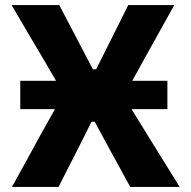

<svg xmlns="http://www.w3.org/2000/svg" viewBox="-20 -733 750 753"><path d="M27 0Q54.5 -49.5 82.8 -101.2Q111 -153 141.5 -208.5L195.5 -305H59.5V-416H200L153 -496.5Q123 -547 92.2 -599.2Q61.5 -651.5 25.5 -713H212.5Q234.5 -671 255.5 -630.8Q276.5 -590.5 295.5 -554.5L344.5 -461H357L404 -555Q422.5 -591.5 442.5 -631.8Q462.5 -672 483 -713H663.5Q631 -654.5 601 -600.8Q571 -547 546 -502L498.5 -416H636.5V-305H496L548.5 -219.5Q584 -162 616.8 -109.2Q649.5 -56.5 684.5 0H490.5Q468.5 -40.5 449 -76.5Q429.5 -112.5 411 -145.5L351.5 -255.5H339L283.5 -145Q265.5 -110.5 247.8 -75.2Q230 -40 209.5 0Z"/></svg>

Font: Commissioner
Style: Bold
Weight: 700
Designer: Kostas Bartsokas
Foundry: Kostas Bartsokas
Version: Version 1.000; ttfautohint (v1.8.3)